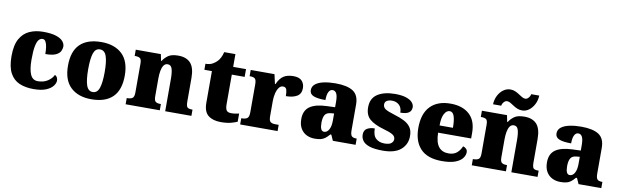

<svg xmlns="http://www.w3.org/2000/svg" viewBox="-47 -1315 5991 1854"><g transform="rotate(10 2948.0 -388.0)"><path d="M304 10Q225 10 166 -15Q107 -40 74 -100.5Q41 -161 41 -267Q41 -376 76 -437.5Q111 -499 170 -525Q229 -551 302 -551Q384 -551 431 -535Q478 -519 498 -494.5Q518 -470 518 -444Q518 -424 507 -400Q496 -376 462 -359.5Q428 -343 359 -343Q359 -380 354.5 -411.5Q350 -443 339 -462.5Q328 -482 309 -482Q287 -482 271 -463Q255 -444 246 -397.5Q237 -351 237 -268Q237 -171 259.5 -121.5Q282 -72 332 -72Q388 -72 428.5 -98Q469 -124 486 -161Q502 -153 508.5 -138.5Q515 -124 515 -110Q515 -84 493.5 -56Q472 -28 426 -9Q380 10 304 10Z M871 10Q742 10 668 -60Q594 -130 594 -271Q594 -412 665 -481.5Q736 -551 874 -551Q1003 -551 1077 -481.5Q1151 -412 1151 -271Q1151 -130 1080 -60Q1009 10 871 10ZM873 -61Q918 -61 936 -114.5Q954 -168 954 -271Q954 -375 935.5 -427Q917 -479 872 -479Q827 -479 809.5 -427Q792 -375 792 -271Q792 -168 810 -114.5Q828 -61 873 -61Z M1207 0V-61H1211Q1245 -61 1262.5 -73Q1280 -85 1280 -128V-412Q1280 -453 1264.5 -464Q1249 -475 1216 -475H1212V-536H1458L1471 -472H1476Q1495 -503 1528 -527Q1561 -551 1627 -551Q1707 -551 1748 -506Q1789 -461 1789 -360V-131Q1789 -85 1801.5 -73Q1814 -61 1848 -61H1852V0H1595V-317Q1595 -381 1584 -416Q1573 -451 1541 -451Q1516 -451 1501.5 -430Q1487 -409 1481 -375Q1475 -341 1475 -301V-125Q1475 -85 1490 -73Q1505 -61 1538 -61H1542V0Z M2140 10Q2063 10 2017.5 -26Q1972 -62 1972 -150V-460H1898V-519Q1941 -519 1969 -535.5Q1997 -552 2011 -568Q2025 -582 2037.5 -606Q2050 -630 2057 -661H2167V-536H2293V-460H2167V-170Q2167 -130 2178.5 -111Q2190 -92 2226 -92Q2246 -92 2266 -95Q2286 -98 2302 -102V-22Q2284 -13 2243 -1.5Q2202 10 2140 10Z M2330 0V-61H2335Q2369 -61 2387.5 -73.5Q2406 -86 2406 -133V-407Q2406 -451 2391 -463Q2376 -475 2343 -475H2339V-536H2572L2593 -443H2598Q2624 -502 2661 -525.5Q2698 -549 2756 -549Q2815 -549 2840.5 -520.5Q2866 -492 2866 -450Q2866 -394 2825 -370Q2784 -346 2717 -346Q2717 -387 2709.5 -410Q2702 -433 2674 -433Q2651 -433 2634.5 -410.5Q2618 -388 2609.5 -352.5Q2601 -317 2601 -278V-128Q2601 -84 2617.5 -72.5Q2634 -61 2662 -61H2697V0Z M3060 10Q3017 10 2981 -8Q2945 -26 2923.5 -62.5Q2902 -99 2902 -155Q2902 -238 2957 -277Q3012 -316 3123 -320L3204 -323V-375Q3204 -431 3191 -456.5Q3178 -482 3152 -482Q3128 -482 3114 -455Q3100 -428 3100 -375Q3021 -375 2982.5 -391Q2944 -407 2944 -445Q2944 -483 2974.5 -506.5Q3005 -530 3056.5 -540.5Q3108 -551 3169 -551Q3284 -551 3341.5 -513.5Q3399 -476 3399 -383V-131Q3399 -91 3411.5 -76Q3424 -61 3458 -61H3462V0H3239L3214 -56H3204Q3182 -30 3162.5 -15.5Q3143 -1 3119.5 4.5Q3096 10 3060 10ZM3139 -71Q3169 -71 3187 -103.5Q3205 -136 3205 -191V-262L3174 -259Q3132 -256 3116 -229.5Q3100 -203 3100 -152Q3100 -71 3139 -71Z M3730 10Q3646 10 3598.5 -6Q3551 -22 3531.5 -49.5Q3512 -77 3512 -109Q3512 -153 3543 -170.5Q3574 -188 3617 -188Q3617 -119 3649.5 -90Q3682 -61 3733 -61Q3781 -61 3800.5 -78Q3820 -95 3820 -117Q3820 -146 3791 -163Q3762 -180 3700 -197Q3609 -223 3563.5 -262.5Q3518 -302 3518 -378Q3518 -467 3582.5 -508.5Q3647 -550 3753 -550Q3822 -550 3863.5 -535.5Q3905 -521 3923.5 -499Q3942 -477 3942 -453Q3942 -417 3916 -399Q3890 -381 3833 -381Q3833 -430 3805 -455.5Q3777 -481 3736 -481Q3705 -481 3685 -469Q3665 -457 3665 -432Q3665 -404 3689.5 -387.5Q3714 -371 3784 -350Q3838 -334 3879 -313Q3920 -292 3942.5 -259.5Q3965 -227 3965 -174Q3965 -92 3906 -41Q3847 10 3730 10Z M4309 10Q4167 10 4098.5 -62.5Q4030 -135 4030 -266Q4030 -407 4100 -479Q4170 -551 4297 -551Q4415 -551 4482.5 -489.5Q4550 -428 4550 -309V-254H4226Q4228 -160 4261.5 -117Q4295 -74 4359 -74Q4410 -74 4440.5 -100Q4471 -126 4487 -166Q4506 -161 4518.5 -148Q4531 -135 4531 -115Q4531 -85 4509 -56Q4487 -27 4438.5 -8.5Q4390 10 4309 10ZM4359 -325Q4359 -399 4345.5 -438.5Q4332 -478 4302 -478Q4270 -478 4249 -439Q4228 -400 4228 -325Z M4601 0V-61H4605Q4639 -61 4656.5 -73Q4674 -85 4674 -128V-412Q4674 -453 4658.5 -464Q4643 -475 4610 -475H4606V-536H4852L4865 -472H4870Q4889 -503 4922 -527Q4955 -551 5021 -551Q5101 -551 5142 -506Q5183 -461 5183 -360V-131Q5183 -85 5195.5 -73Q5208 -61 5242 -61H5246V0H4989V-317Q4989 -381 4978 -416Q4967 -451 4935 -451Q4910 -451 4895.5 -430Q4881 -409 4875 -375Q4869 -341 4869 -301V-125Q4869 -85 4884 -73Q4899 -61 4932 -61H4936V0ZM4987 -606Q4960 -606 4938 -615.5Q4916 -625 4897.5 -637.5Q4879 -650 4862.5 -659.5Q4846 -669 4830 -669Q4813 -669 4798.5 -652.5Q4784 -636 4781 -616H4701Q4703 -664 4723 -702.5Q4743 -741 4774.5 -763.5Q4806 -786 4842 -786Q4869 -786 4890.5 -776.5Q4912 -767 4930.5 -754.5Q4949 -742 4965.5 -732.5Q4982 -723 4998 -723Q5014 -723 5029 -739.5Q5044 -756 5047 -776H5126Q5124 -728 5104 -689.5Q5084 -651 5053.5 -628.5Q5023 -606 4987 -606Z M5469 10Q5426 10 5390 -8Q5354 -26 5332.5 -62.5Q5311 -99 5311 -155Q5311 -238 5366 -277Q5421 -316 5532 -320L5613 -323V-375Q5613 -431 5600 -456.5Q5587 -482 5561 -482Q5537 -482 5523 -455Q5509 -428 5509 -375Q5430 -375 5391.5 -391Q5353 -407 5353 -445Q5353 -483 5383.5 -506.5Q5414 -530 5465.5 -540.5Q5517 -551 5578 -551Q5693 -551 5750.5 -513.5Q5808 -476 5808 -383V-131Q5808 -91 5820.5 -76Q5833 -61 5867 -61H5871V0H5648L5623 -56H5613Q5591 -30 5571.5 -15.5Q5552 -1 5528.5 4.5Q5505 10 5469 10ZM5548 -71Q5578 -71 5596 -103.5Q5614 -136 5614 -191V-262L5583 -259Q5541 -256 5525 -229.5Q5509 -203 5509 -152Q5509 -71 5548 -71Z"/></g></svg>

Font: Noto Serif Tamil Black
Style: Italic
Weight: 900
Italic angle: -12°
Designer: Indian Type Foundry, Tom Grace, and the Monotype Design Team
Foundry: Monotype Imaging Inc.
Version: Version 2.003; ttfautohint (v1.8.4.7-5d5b)